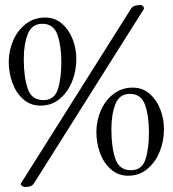

<svg xmlns="http://www.w3.org/2000/svg" viewBox="-20 -685 690 767"><path d="M15 0ZM15 -438Q15 -483 33 -524Q51 -565 84 -590Q117 -615 160 -615Q199 -615 227 -591Q255 -567 270 -529Q285 -491 285 -449Q285 -402 268 -359.5Q251 -317 218.5 -290Q186 -263 142 -263Q102 -263 73 -288.5Q44 -314 29.5 -354Q15 -394 15 -438ZM225 -437Q225 -502 209.5 -546Q194 -590 149 -590Q107 -590 91 -549Q75 -508 75 -449Q75 -378 90.5 -331.5Q106 -285 153 -285Q197 -285 211 -328Q225 -371 225 -437ZM541 -665Q546 -665 550.5 -661Q555 -657 555 -652Q555 -649 554 -648L116 47Q110 56 101.5 59Q93 62 80 62Q74 62 68.5 58Q63 54 63 50Q63 48 64 47L502 -648Q508 -658 517.5 -661.5Q527 -665 541 -665ZM365 -158Q365 -203 383 -244Q401 -285 434 -310Q467 -335 510 -335Q549 -335 577 -311Q605 -287 620 -249Q635 -211 635 -169Q635 -122 618 -79.5Q601 -37 568.5 -10Q536 17 492 17Q452 17 423 -8.5Q394 -34 379.5 -74Q365 -114 365 -158ZM575 -157Q575 -222 559.5 -266Q544 -310 499 -310Q457 -310 441 -269Q425 -228 425 -169Q425 -98 440.5 -51.5Q456 -5 503 -5Q547 -5 561 -48Q575 -91 575 -157Z"/></svg>

Font: EB Garamond
Style: Regular
Weight: 400
Designer: Georg Duffner and Octavio Pardo
Foundry: Georg Duffner
Version: Version 1.000; ttfautohint (v1.6)